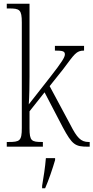

<svg xmlns="http://www.w3.org/2000/svg" viewBox="-20 -780 497 1021"><path d="M16 0H208V-25H204C148 -25 137 -30 137 -98V-188L217 -289L314 -103C364 -10 380 0 447 0H457V-25H451C410 -25 389 -48 354 -117L244 -322L315 -411C376 -492 385 -511 427 -511V-536H272V-511C312 -511 325 -508 325 -491C325 -476 311 -452 246 -369L133 -225C136 -264 137 -333 137 -374V-760H16V-735H29C84 -735 96 -729 96 -661V-99C96 -31 85 -25 26 -25H16ZM204 208V221H220C238 181 261 113 273 71V61H224C220 111 212 160 204 208Z"/></svg>

Font: Noto Serif Armenian Condensed ExtraLight
Style: Regular
Weight: 200
Width: 3
Designer: Monotype Design Team
Foundry: Monotype Imaging Inc.
Version: Version 2.008